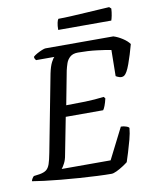

<svg xmlns="http://www.w3.org/2000/svg" viewBox="-103 -930 818 1001"><g transform="rotate(-10 306.0 -429.0)"><path d="M406 0Q376 0 332 -2Q288 -4 238 -7.5Q188 -11 140 -15.5Q92 -20 52.5 -25Q13 -30 -10 -34Q-8 -42 -3.5 -49Q1 -56 5 -59L35 -63Q59 -67 71.5 -76.5Q84 -86 91 -106.5Q98 -127 105 -164L183 -570Q191 -608 201.5 -628Q212 -648 218 -652H121Q119 -654 116 -659Q113 -664 113 -671Q120 -678 133.5 -685.5Q147 -693 160.5 -698.5Q174 -704 180 -704H539Q562 -697 586 -681.5Q610 -666 622 -649Q607 -593 590.5 -547.5Q574 -502 559 -492Q547 -485 533.5 -489.5Q520 -494 515 -498L517 -636Q492 -641 444 -647Q396 -653 343 -653Q316 -653 301 -640Q286 -627 279.5 -608Q273 -589 269 -571L235 -393Q285 -393 335.5 -394.5Q386 -396 435 -402L442 -393Q437 -371 431 -355.5Q425 -340 420 -334H222L184 -139Q180 -114 170.5 -96Q161 -78 154 -70H413L496 -234Q512 -234 526 -228.5Q540 -223 539 -218Q537 -193 528 -159Q519 -125 509.5 -94.5Q500 -64 494 -46Q484 -38 467 -27Q450 -16 433 -8Q416 0 406 0ZM262 -787Q262 -810 265.5 -825Q269 -840 273 -844Q302 -844 340.5 -846Q379 -848 419.5 -850.5Q460 -853 493.5 -855Q527 -857 544 -858L554 -849Q553 -829 549.5 -812Q546 -795 543 -787Z"/></g></svg>

Font: Texturina 72pt 72pt Medium
Style: Italic
Weight: 500
Italic angle: -11°
Designer: Guillermo Torres Carreño
Foundry: Omnibus-Type
Version: Version 1.002; ttfautohint (v1.8.3)